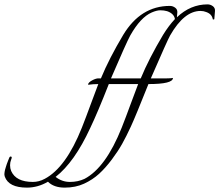

<svg xmlns="http://www.w3.org/2000/svg" viewBox="-320 -631 1002 877"><path d="M659 -545Q659 -542 655.5 -542Q652 -542 652 -543Q648 -567 622 -576Q610 -581 596 -581Q521 -581 457 -469Q445 -448 369 -273H441Q461 -273 470 -275Q470 -247 358 -247Q299 -99 278 -53.5Q257 -8 238 26Q219 60 190.5 98Q162 136 132.5 163Q103 190 64 208Q25 226 -24.5 226Q-74 226 -101 199Q-147 226 -197 226Q-280 226 -298 176Q-300 169 -300 164.5Q-300 160 -299 154.5Q-298 149 -297 144.5Q-296 140 -293 131Q-290 122 -289 118.5Q-288 115 -283.5 104Q-279 93 -277.5 89Q-276 85 -272.5 84Q-269 83 -267 86Q-265 89 -269.5 99.5Q-274 110 -274 124Q-274 138 -269 150Q-247 200 -170 200Q-142 200 -116 186Q-19 135 54 -48Q73 -96 94.5 -155Q116 -214 129 -247Q105 -247 84 -244L82 -245Q84 -255 101 -264Q118 -273 129 -273H141Q178 -363 243 -472Q323 -604 456 -604Q469 -604 480 -596Q491 -588 490 -574L488 -552Q550 -611 628 -611Q641 -611 652 -603Q663 -595 662 -581ZM-66 177Q-37 200 -0.5 200Q36 200 66 186Q163 135 236 -48Q255 -96 276.5 -155Q298 -214 311 -247H177Q126 -117 92 -46Q20 110 -66 177ZM443 -580Q429 -584 412.5 -584Q396 -584 373 -574Q322 -552 275 -469Q257 -436 187 -273H323Q360 -363 425 -472Q451 -514 479 -544Q475 -569 443 -580Z"/></svg>

Font: Italianno
Style: Regular
Weight: 400
Designer: Robert E. Leuschke
Foundry: Robert E. Leuschke
Version: Version 1.003